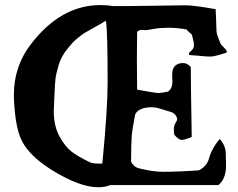

<svg xmlns="http://www.w3.org/2000/svg" viewBox="-20 -748 963 776"><path d="M200.2 -367.2 197.3 -299.8Q197.3 -238.3 220.7 -196.3Q244.1 -154.3 269 -135.3Q293.9 -116.2 341.8 -92.8Q354.5 -86.9 377.9 -86.9H393.6Q415 -306.6 415 -416Q415 -619.1 408.2 -663.1Q404.3 -663.1 399.9 -659.7Q395.5 -656.2 376 -645.5L351.6 -631.8Q319.3 -614.3 308.6 -605.5L291 -591.8Q279.3 -582 272.5 -574.2L255.9 -554.7Q227.5 -521.5 216.8 -484.4Q206.1 -447.3 204.1 -428.7Q202.1 -410.2 200.2 -367.2ZM676.8 -418.9 675.8 -445.3Q675.8 -475.6 693.4 -486.3Q704.1 -493.2 720.2 -493.2Q736.3 -493.2 751 -477.5Q751 -425.8 754.9 -194.3Q726.6 -182.6 714.4 -182.6Q702.1 -182.6 684.6 -203.1Q682.6 -210.9 682.6 -225.1Q682.6 -239.3 689.5 -251Q696.3 -262.7 696.3 -266.1Q696.3 -269.5 692.9 -276.9Q689.5 -284.2 683.6 -288.6Q677.7 -293 674.3 -294.4Q670.9 -295.9 659.7 -298.8Q648.4 -301.8 628.9 -308.1Q609.4 -314.5 593.8 -314.5Q541 -314.5 526.4 -286.1Q514.6 -227.5 512.2 -195.3Q509.8 -163.1 509.8 -94.7Q519.5 -73.2 543 -67.4Q597.7 -53.7 638.7 -53.7Q702.1 -53.7 784.2 -59.6Q815.4 -76.2 824.2 -105.5Q835 -147.5 868.2 -186.5Q892.6 -158.2 892.6 -127V-114.3Q893.6 -101.6 893.6 -79.1Q893.6 -24.4 862.3 0H424.8Q406.2 8.8 377 8.8Q299.8 8.8 183.6 -64.5Q101.6 -117.2 70.3 -174.8Q51.8 -210 43.9 -265.1Q36.1 -320.3 36.1 -365.2Q36.1 -480.5 105.5 -570.3Q226.6 -727.5 385.7 -727.5Q414.1 -727.5 433.6 -723.6H509.8L729.5 -726.6Q763.7 -726.6 851.6 -710.9Q852.5 -694.3 853 -677.7Q853.5 -661.1 854 -652.8Q854.5 -644.5 854.5 -635.7Q854.5 -627 855 -622.6Q855.5 -618.2 856 -614.3Q856.4 -610.4 857.9 -606.4Q859.4 -602.5 860.8 -599.1Q862.3 -595.7 864.7 -588.9Q867.2 -582 870.1 -574.7Q873 -567.4 884.8 -556.2Q896.5 -544.9 896.5 -539.1V-537.1L895.5 -535.2Q847.7 -519.5 831.5 -519.5Q815.4 -519.5 805.7 -520.5Q778.3 -523.4 746.1 -525.4Q743.2 -529.3 743.2 -531.7Q743.2 -534.2 753.4 -543.5Q763.7 -552.7 763.7 -563.5Q763.7 -574.2 762.7 -578.1L755.9 -606.4Q754.9 -610.4 748.5 -614.3Q742.2 -618.2 734.4 -628.9Q697.3 -635.7 661.6 -635.7Q626 -635.7 599.6 -630.9Q573.2 -626 567.4 -626L552.7 -627Q541 -627 534.2 -619.1Q533.2 -574.2 533.2 -507.8Q533.2 -441.4 534.2 -385.7Q608.4 -372.1 620.6 -372.1Q632.8 -372.1 659.2 -377.9Q676.8 -389.6 676.8 -418.9Z"/></svg>

Font: Essays1743
Style: Medium
Weight: 500
Designer: Based on the typeface in a 1743 English translation of the essays of Montaigne.  PostScript/TrueType font designed by Jo
Version: Version 002.100